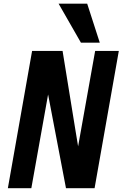

<svg xmlns="http://www.w3.org/2000/svg" viewBox="-20 -994 648 1014"><path d="M149.5 -725H310.5L378 -309L392.5 -221L482.5 -725H607.5L479.5 0H328.5L234 -495L145.5 0H21.5ZM289.5 -974.5H440.5L507 -768.5H407.5Z"/></svg>

Font: JuliaMono BoldItalic
Style: Regular
Weight: 700
Italic angle: -9°
Monospace: yes
Designer: cormullion
Foundry: corm
Version: Version 0.049; ttfautohint (v1.8.4)